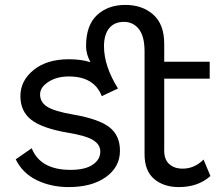

<svg xmlns="http://www.w3.org/2000/svg" viewBox="-20 -751 893 781"><path d="M808 -102 836 -35Q786 10 707 10Q646 10 607 -23Q568 -56 568 -124V-542Q568 -603 545 -632.5Q522 -662 484 -662Q445 -662 424 -636Q403 -610 403 -563Q403 -482 460 -391L394 -360Q363 -440 260 -440Q211 -440 177 -418Q143 -396 143 -367Q143 -335 172.5 -316.5Q202 -298 278 -285Q382 -267 425 -233.5Q468 -200 468 -138Q468 -72 411 -31Q354 10 259 10Q187 10 129 -18.5Q71 -47 44 -103L109 -148Q144 -60 267 -60Q326 -60 357 -81Q388 -102 388 -134Q388 -163 359 -181Q330 -199 257 -211Q152 -229 107.5 -263.5Q63 -298 63 -360Q63 -423 117 -466.5Q171 -510 260 -510Q310 -510 348 -498Q330 -531 330 -563Q330 -648 374.5 -689.5Q419 -731 490 -731Q559 -731 603.5 -691.5Q648 -652 648 -573V-500H833V-431H648V-138Q648 -102 668.5 -83.5Q689 -65 723 -65Q771 -65 808 -102Z"/></svg>

Font: Elaine Sans
Style: Regular
Weight: 400
Designer: Wei Huang
Foundry: Wei Huang
Version: Version 2.001;December 24, 2019;FontCreator 12.0.0.2547 64-b